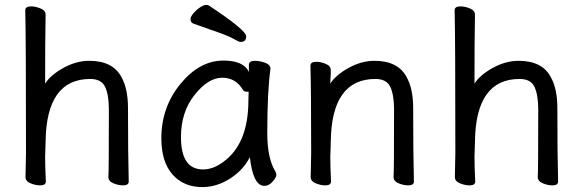

<svg xmlns="http://www.w3.org/2000/svg" viewBox="-20 -739 2379 783"><path d="M482 17Q463 17 442.5 8.5Q422 0 422 -17Q424 -34 424 -293Q424 -351 409 -384Q394 -417 348 -417Q169 -417 166 -162L164 -97Q164 -59 167 1Q167 17 144 17Q125 17 104.5 8.5Q84 0 84 -17L86 -115Q86 -590 83 -697Q83 -713 107 -713Q125 -713 145.5 -704.5Q166 -696 166 -679Q164 -580 164 -398Q186 -433 238.5 -462Q291 -491 344 -491Q440 -491 475 -425Q502 -378 502 -297Q502 -105 505 1Q505 17 482 17Z M808 -48Q850 -48 891 -79Q993 -153 993 -330L994 -365H985Q976 -365 971 -372Q942 -422 886 -422Q829 -422 773.5 -352Q718 -282 718 -180Q718 -48 808 -48ZM805 24Q729 24 683.5 -27.5Q638 -79 638 -175Q638 -302 716 -397Q794 -492 891 -492Q973 -492 995 -446V-475Q995 -491 1020 -491Q1040 -491 1061.5 -483Q1083 -475 1083 -458Q1070 -368 1070 -195Q1070 -92 1104 -38Q1107 -32 1107 -25Q1107 -16 1092 1.5Q1077 19 1058 19Q1012 19 999 -98Q971 -44 917 -10Q863 24 805 24ZM961 -568Q954 -568 933.5 -580Q913 -592 865.5 -608.5Q818 -625 768 -643Q757 -648 757 -661Q757 -671 769 -685Q781 -699 796 -709Q811 -719 820 -719Q827 -719 831 -717Q984 -616 984 -591Q984 -568 961 -568Z M1645 17Q1626 17 1605.5 8.5Q1585 0 1585 -17Q1587 -34 1587 -293Q1587 -351 1572 -384Q1557 -417 1511 -417Q1332 -417 1329 -162L1327 -97Q1327 -59 1330 1Q1330 17 1307 17Q1288 17 1267.5 8.5Q1247 0 1247 -17L1249 -115Q1249 -364 1246 -471Q1246 -487 1270 -487Q1288 -487 1308.5 -478.5Q1329 -470 1329 -453V-439Q1327 -411 1327 -398Q1349 -433 1401.5 -462Q1454 -491 1507 -491Q1603 -491 1638 -425Q1665 -378 1665 -297Q1665 -105 1668 1Q1668 17 1645 17Z M2233 17Q2214 17 2193.5 8.5Q2173 0 2173 -17Q2175 -34 2175 -293Q2175 -351 2160 -384Q2145 -417 2099 -417Q1920 -417 1917 -162L1915 -97Q1915 -59 1918 1Q1918 17 1895 17Q1876 17 1855.5 8.5Q1835 0 1835 -17L1837 -115Q1837 -590 1834 -697Q1834 -713 1858 -713Q1876 -713 1896.5 -704.5Q1917 -696 1917 -679Q1915 -580 1915 -398Q1937 -433 1989.5 -462Q2042 -491 2095 -491Q2191 -491 2226 -425Q2253 -378 2253 -297Q2253 -105 2256 1Q2256 17 2233 17Z"/></svg>

Font: LXGW WenKai Medium
Style: Regular
Weight: 500
Designer: LXGW / Fontworks Inc.
Foundry: LXGW / Fontworks Inc.
Version: Version 1.501; October 10, 2024